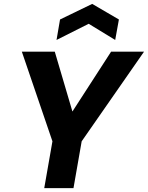

<svg xmlns="http://www.w3.org/2000/svg" viewBox="-20 -965 759 985"><path d="M207 0 249 -240 92 -700H261L353 -388L349 -389L550 -700H719L399 -240L357 0ZM270 -760 288 -865 453 -945 590 -865 571 -760 435 -843Z"/></svg>

Font: DM Sans 10pt Black
Style: Italic
Weight: 900
Italic angle: -10°
Version: Version 4.004;gftools[0.9.30]